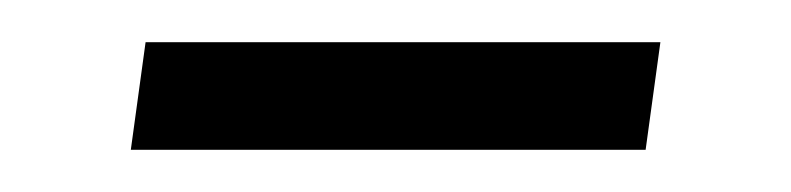

<svg xmlns="http://www.w3.org/2000/svg" viewBox="-20 -237 375 91"><path d="M49 -217H293L286 -166H42Z"/></svg>

Font: Genos Medium
Style: Italic
Weight: 500
Italic angle: -8°
Designer: Robert E. Leuschke
Foundry: Robert E. Leuschke
Version: Version 1.010